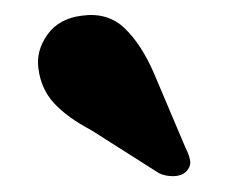

<svg xmlns="http://www.w3.org/2000/svg" viewBox="-20 -755 312 252"><path d="M182 -659 223.5 -561Q228 -552.5 229.5 -544.5Q231 -536.5 224 -529.5Q218 -524 208 -523.8Q198 -523.5 189 -527.5L100 -584Q68 -601 51 -619.5Q34 -638 30.5 -664.5Q27 -688 42.2 -709.5Q57.5 -731 88 -734.5Q121.5 -739 143.5 -718Q165.5 -697 182 -659Z"/></svg>

Font: Fraunces 9pt
Style: Bold
Weight: 700
Version: Version 1.000;[b76b70a41]